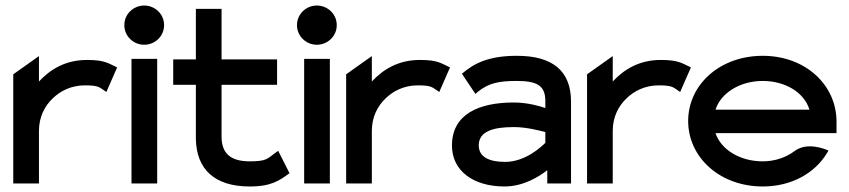

<svg xmlns="http://www.w3.org/2000/svg" viewBox="-20 -664 3072 695"><path d="M28 0H121V-190C121 -241 142 -281 172 -309C198 -334 237 -355 287 -355C331 -355 338 -350 355 -338L365 -331L404 -420C371 -435 360 -447 295 -447C217 -447 162 -413 121 -369V-461L28 -395Z M430 -573C430 -533 463 -502 502 -502C541 -502 574 -533 574 -573C574 -613 541 -644 502 -644C463 -644 430 -613 430 -573ZM456 0H549V-451H456Z M607 -357H689V-161C691 -52 756 11 884 11C963 11 992 -11 1028 -37L987 -118L977 -111C947 -89 945 -80 884 -80C813 -80 782 -110 782 -170V-357H983V-449H782V-632H689V-449H607Z M1055 -573C1055 -533 1088 -502 1127 -502C1166 -502 1199 -533 1199 -573C1199 -613 1166 -644 1127 -644C1088 -644 1055 -613 1055 -573ZM1081 0H1174V-451H1081Z M1233 0H1326V-190C1326 -241 1347 -281 1377 -309C1403 -334 1442 -355 1492 -355C1536 -355 1543 -350 1560 -338L1570 -331L1609 -420C1576 -435 1565 -447 1500 -447C1422 -447 1367 -413 1326 -369V-461L1233 -395Z M1616 -137C1616 -46 1693 11 1806 11C1875 11 1932 -25 1961 -48V0H2047V-296C2047 -407 1981 -462 1851 -462C1751 -462 1697 -436 1652 -397L1701 -324L1710 -332C1749 -363 1784 -371 1851 -371C1926 -371 1954 -353 1954 -298V-273C1931 -281 1887 -293 1840 -293C1712 -293 1616 -250 1616 -137ZM1713 -138C1713 -189 1766 -204 1840 -204C1887 -204 1934 -191 1954 -186V-147C1942 -135 1883 -78 1809 -78C1748 -78 1713 -97 1713 -138Z M2105 0H2198V-190C2198 -241 2219 -281 2249 -309C2275 -334 2314 -355 2364 -355C2408 -355 2415 -350 2432 -338L2442 -331L2481 -420C2448 -435 2437 -447 2372 -447C2294 -447 2239 -413 2198 -369V-461L2105 -395Z M2471 -226C2471 -95 2585 11 2741 11C2845 11 2929 -37 2973 -109L2979 -119L2969 -123C2968 -123 2902 -152 2856 -117C2825 -94 2785 -80 2741 -80C2659 -80 2590 -122 2570 -182H3008V-224C3008 -356 2896 -462 2741 -462C2585 -462 2471 -357 2471 -226ZM2570 -267C2589 -327 2658 -371 2741 -371C2824 -371 2892 -328 2910 -267Z"/></svg>

Font: Charger Sport
Style: BdExt
Weight: 700
Designer: Jasper
Foundry: Cannot Into Space Fonts
Version: Version 1.1